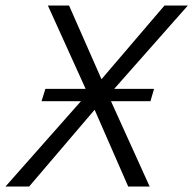

<svg xmlns="http://www.w3.org/2000/svg" viewBox="-30 -678 703 698"><path d="M-10 0 289 -338 144 -658H221L339 -390L568 -658H653L364 -331L514 0H436L314 -279L76 0ZM121 -310 135 -355H327L319 -310ZM319 -310 327 -355H530L517 -310Z"/></svg>

Font: Ysabeau Office
Style: Italic
Weight: 400
Italic angle: -12°
Designer: Christian Thalmann (Catharsis Fonts)
Version: Version 2.001;gftools[0.9.30]; featfreeze: tnum,lnum,ss02